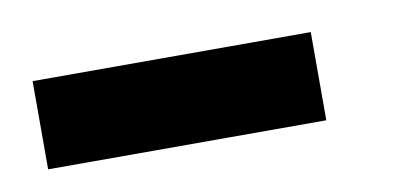

<svg xmlns="http://www.w3.org/2000/svg" viewBox="-29 -327 440 208"><g transform="rotate(-10 191.5 -222.5)"><path d="M12 -174V-271H318V-174Z"/></g></svg>

Font: CMU Serif
Style: Bold
Weight: 700
Version: Version 0.7.0